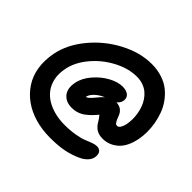

<svg xmlns="http://www.w3.org/2000/svg" viewBox="-188 -900 1269 1269"><g transform="rotate(45 447.0 -265.5)"><path d="M425.8 145Q351.6 145 286.9 126.2Q222.2 107.4 172.9 72.3Q123.5 37.1 90.6 -13.2Q57.6 -63.5 47.6 -126.7Q37.6 -189.9 51.8 -265.1Q72.3 -368.7 150.4 -463.9Q228.5 -559.1 338.9 -617.4Q449.2 -675.8 558.1 -675.8Q611.3 -675.8 656.5 -660.9Q701.7 -646 733.4 -620.4Q765.1 -594.7 789.3 -560.8Q813.5 -526.9 827.1 -489Q840.8 -451.2 847.7 -411.1Q854.5 -371.1 854 -334Q853.5 -296.9 847.2 -264.2Q829.6 -176.8 782.7 -136.5Q735.8 -96.2 676.8 -96.2Q640.1 -96.2 616.5 -111.6Q592.8 -127 576.2 -157.2Q564.9 -176.8 549.8 -193.8Q532.2 -172.4 517.6 -157.5Q502.9 -142.6 482.7 -127.2Q462.4 -111.8 438.5 -104Q414.6 -96.2 388.2 -96.2Q333 -96.2 304 -131.3Q274.9 -166.5 287.1 -229Q297.4 -281.7 339.4 -330.3Q381.3 -378.9 432.6 -406.5Q483.9 -434.1 526.9 -434.1Q564.9 -434.1 584 -416.7Q603 -399.4 597.2 -370.1Q592.8 -348.1 571.8 -331.1Q626.5 -329.6 646 -276.9Q654.8 -252.4 661.9 -240.5Q668.9 -228.5 673.3 -226.3Q677.7 -224.1 685.1 -224.1Q698.2 -224.1 707.5 -240.2Q716.8 -256.3 721.2 -276.9Q725.6 -300.3 726.1 -325.7Q726.6 -351.1 722.2 -377.2Q717.8 -403.3 709 -428Q700.2 -452.6 685.5 -474.4Q670.9 -496.1 651.6 -512.2Q632.3 -528.3 605.7 -537.6Q579.1 -546.9 547.9 -546.9Q469.2 -546.9 387.9 -503.9Q306.6 -460.9 249 -391.8Q191.4 -322.8 176.8 -249Q166 -195.8 174.6 -153.1Q183.1 -110.4 206.3 -78.4Q229.5 -46.4 265.1 -25.1Q300.8 -3.9 343.5 6.6Q386.2 17.1 434.1 17.1Q488.8 17.1 533.7 9Q578.6 1 601.6 -9Q624.5 -19 647.5 -27.1Q670.4 -35.2 686 -35.2Q710.4 -35.2 721.7 -18.8Q732.9 -2.4 728 25.9Q723.6 48.8 704.6 68.6Q685.5 88.4 655.8 102.1Q608.4 123.5 555.9 134.3Q503.4 145 425.8 145ZM457 -261.2Q477.1 -287.1 494.1 -300.8Q456.5 -285.2 431.9 -261.2Q407.2 -237.3 402.8 -212.9Q414.1 -215.8 425.5 -226.3Q437 -236.8 457 -261.2Z"/></g></svg>

Font: Shantell Sans Irregular
Style: Italic
Weight: 600
Italic angle: -11.31°
Designer: Stephen Nixon, Anya Danilova, Shantell Martin
Foundry: Arrow Type
Version: Version 1.006;[9816181b4]